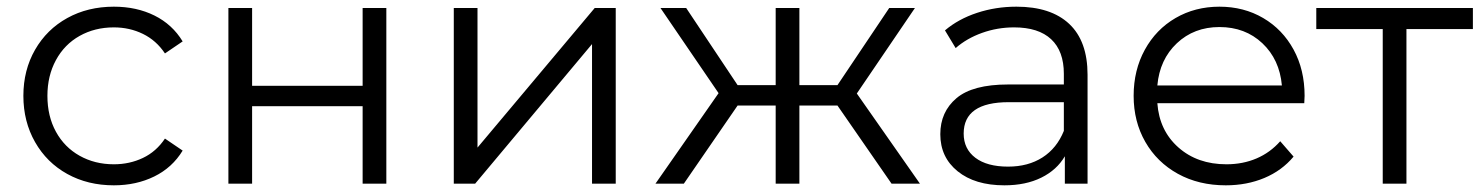

<svg xmlns="http://www.w3.org/2000/svg" viewBox="-20 -550 4433 575"><path d="M321 -530Q389 -530 442.5 -503.5Q496 -477 527 -426L474 -390Q448 -429 408 -448.5Q368 -468 321 -468Q264 -468 218.5 -442.5Q173 -417 147.5 -370Q122 -323 122 -263Q122 -202 147.5 -155.5Q173 -109 218.5 -83.5Q264 -58 321 -58Q368 -58 408 -77Q448 -96 474 -135L527 -99Q496 -48 442 -21.5Q388 5 321 5Q243 5 181.5 -29Q120 -63 85 -124.5Q50 -186 50 -263Q50 -340 85 -401Q120 -462 181.5 -496Q243 -530 321 -530Z M664 -526H735V-293H1066V-526H1137V0H1066V-232H735V0H664Z M1339 -526H1410V-108L1761 -526H1824V0H1753V-418L1403 0H1339Z M2488 -234H2374V0H2303V-234H2189L2028 0H1943L2132 -271L1958 -526H2035L2189 -295H2303V-526H2374V-295H2488L2643 -526H2720L2546 -270L2735 0H2650Z M3237 -326V0H3169V-82Q3145 -41 3098.5 -18Q3052 5 2988 5Q2900 5 2848 -37Q2796 -79 2796 -148Q2796 -215 2844.5 -256Q2893 -297 2999 -297H3166V-329Q3166 -397 3128 -432.5Q3090 -468 3017 -468Q2967 -468 2921 -451.5Q2875 -435 2842 -406L2810 -459Q2850 -493 2906 -511.5Q2962 -530 3024 -530Q3127 -530 3182 -478.5Q3237 -427 3237 -326ZM3166 -158V-244H3001Q2866 -244 2866 -150Q2866 -104 2901 -77.5Q2936 -51 2999 -51Q3059 -51 3102 -78.5Q3145 -106 3166 -158Z M3886 -241H3446Q3452 -159 3509 -108.5Q3566 -58 3653 -58Q3702 -58 3743 -75.5Q3784 -93 3814 -127L3854 -81Q3819 -39 3766.5 -17Q3714 5 3651 5Q3570 5 3507.5 -29.5Q3445 -64 3410 -125Q3375 -186 3375 -263Q3375 -340 3408.5 -401Q3442 -462 3500.5 -496Q3559 -530 3632 -530Q3705 -530 3763 -496Q3821 -462 3854 -401.5Q3887 -341 3887 -263ZM3446 -294H3819Q3812 -372 3760.5 -420.5Q3709 -469 3632 -469Q3556 -469 3504.5 -420.5Q3453 -372 3446 -294Z M4391 -463H4192V0H4121V-463H3922V-526H4391Z"/></svg>

Font: APTA Sans Regular
Style: Regular
Weight: 400
Version: Version 7.200